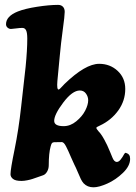

<svg xmlns="http://www.w3.org/2000/svg" viewBox="-20 -737 564 794"><path d="M67.4 -295.4 85.9 -460.4Q92.8 -530.3 92.8 -577.1Q92.8 -601.6 87.9 -611.6Q83 -621.6 72.3 -621.6Q62.5 -621.6 45.9 -619.4Q29.3 -617.2 25.4 -617.2Q17.6 -617.2 11.2 -622.8Q4.9 -628.4 4.9 -636.7Q4.9 -669.9 53.7 -689.5Q83 -701.2 133.3 -709Q183.6 -716.8 220.2 -716.8Q232.9 -716.8 240.2 -709.2Q247.6 -701.7 247.6 -688Q247.6 -671.9 239.7 -615Q231.9 -558.1 227.1 -504.9L217.3 -401.9Q214.4 -366.7 222.2 -366.7Q224.1 -366.7 228.3 -370.4Q232.4 -374 238.5 -380.9Q244.6 -387.7 246.6 -389.6Q333 -473.1 390.1 -473.1Q435.1 -473.1 466.6 -443.8Q498 -414.6 498 -369.1Q498 -320.3 469 -280Q439.9 -239.7 393.1 -217.8Q378.4 -211.4 378.4 -208.5Q378.4 -206.1 380.9 -202.4Q383.3 -198.7 388.2 -193.1Q393.1 -187.5 394.5 -186Q402.8 -175.3 410.9 -160.4Q418.9 -145.5 423.1 -136.7Q427.2 -127.9 435.5 -108.2Q443.8 -88.4 445.3 -84.5Q451.7 -68.8 461.4 -67.4Q470.2 -66.4 478.5 -76.7Q486.8 -86.9 493.7 -100.1Q496.6 -105.5 500.5 -105Q509.8 -102.1 513.9 -96.4Q518.1 -90.8 518.1 -80.1Q518.1 -50.8 488.5 -22.2Q459 6.3 424.1 22Q389.2 37.6 366.7 37.6Q341.3 37.6 325.7 21Q319.3 13.7 314.2 3.2Q309.1 -7.3 301.5 -25.6Q293.9 -43.9 286.6 -58.1Q280.8 -70.3 273.7 -86.7Q266.6 -103 262.5 -112.3Q258.3 -121.6 253.4 -131.1Q248.5 -140.6 244.4 -144.8Q240.2 -148.9 236.3 -149.4Q210.9 -149.4 203.6 -148.9Q197.3 -148.4 194.6 -144.8Q191.9 -141.1 189.5 -131.8Q181.6 -103.5 181.6 -53.7Q181.6 -39.1 174.8 -27.3Q168 -15.6 158.2 -12.2Q153.8 -10.7 138.7 -5.4Q123.5 0 114.7 2.9Q106 5.9 92.8 8.5Q79.6 11.2 68.8 11.2Q43.9 11.2 33.7 2.9Q23.4 -5.4 23.4 -16.6Q23.4 -37.1 40.3 -119.1Q57.1 -201.2 67.4 -295.4ZM204.1 -237.3Q204.1 -215.3 243.2 -215.3Q271 -215.3 295.4 -235.4Q319.8 -255.4 332.3 -279.5Q344.7 -303.7 344.7 -322.3Q344.7 -337.4 335.4 -350.1Q326.2 -362.8 310.1 -362.8Q279.3 -362.8 241.7 -313Q204.1 -263.2 204.1 -237.3Z"/></svg>

Font: Cooper*
Style: Bold Italic
Weight: 700
Italic angle: -7°
Designer: Owen Earl
Foundry: indestructible type*
Version: Version 0.001